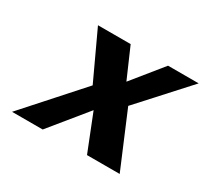

<svg xmlns="http://www.w3.org/2000/svg" viewBox="-109 -657 869 814"><g transform="rotate(30 326.0 -250.0)"><path d="M394 0 323 -179 177 0H27L267 -268L159 -500H319L383 -353L502 -500H652L441 -268L554 0Z"/></g></svg>

Font: Perun
Style: Bold Italic
Weight: 700
Italic angle: -12°
Foundry: Copyright (c) Stefan Peev, Context Ltd, 2016
Version: Version 1.027